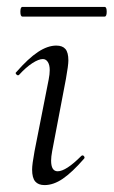

<svg xmlns="http://www.w3.org/2000/svg" viewBox="-20 -527 329 556"><path d="M73 -36Q73 -51 80 -89L121 -297Q124 -312 124 -324Q124 -339 118.5 -347.5Q113 -356 104 -356Q92 -356 73.5 -344Q55 -332 35 -310Q34 -309 32 -309Q29 -309 26.5 -312.5Q24 -316 27 -318Q62 -358 90 -376.5Q118 -395 143 -395Q161 -395 169.5 -385Q178 -375 178 -352Q178 -338 171 -299L131 -89Q128 -73 128 -62Q128 -31 147 -31Q171 -31 215 -75Q217 -77 219 -77Q222 -77 224 -73.5Q226 -70 223 -67Q189 -28 162 -9.5Q135 9 109 9Q91 9 82 -1.5Q73 -12 73 -36ZM39 -493Q39 -507 45 -507H283Q289 -507 289 -493Q289 -479 283 -479H45Q39 -479 39 -493Z"/></svg>

Font: Cormorant Garamond
Style: Italic
Weight: 400
Italic angle: -10°
Designer: Christian Thalmann (Catharsis Fonts)
Foundry: Catharsis Fonts
Version: Version 4.000